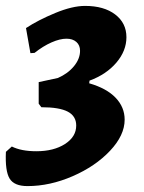

<svg xmlns="http://www.w3.org/2000/svg" viewBox="-40 -532 486 650"><path d="M83 -20Q142 -20 180 -44.5Q218 -69 218 -107Q218 -139 189.5 -154Q161 -169 100 -169L91 -181V-254L156 -268Q190 -283 210.5 -308Q231 -333 231 -360Q231 -379 218.5 -390Q206 -401 185 -401Q163 -401 134.5 -388.5Q106 -376 77 -353L63 -352L48 -437Q89 -464 147 -488Q205 -512 248 -512Q312 -512 350 -483Q388 -454 388 -406Q388 -360 354 -320Q320 -280 263 -259L262 -250Q321 -233 351.5 -201Q382 -169 382 -127Q382 -74 332.5 -21.5Q283 31 206 64.5Q129 98 53 98Q8 98 -7.5 72.5Q-23 47 -20 -18L0 -36Q32 -20 83 -20Z"/></svg>

Font: Alegreya ExtraBold
Style: Italic
Weight: 800
Italic angle: -7°
Designer: Juan Pablo del Peral
Foundry: Huerta Tipografica
Version: Version 2.007; ttfautohint (v1.6)